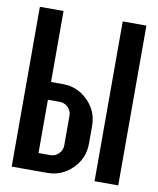

<svg xmlns="http://www.w3.org/2000/svg" viewBox="-77 -720 641 780"><g transform="rotate(10 244.0 -329.5)"><path d="M122.1 -366.2H170.9Q231.4 -366.2 274.4 -323.2Q317.4 -280.3 317.4 -219.7V-146.5Q317.4 -85.9 274.4 -43Q231.4 0 170.9 0H24.4V-659.2H122.1ZM122.1 -73.2H170.9Q190.9 -73.2 205.3 -87.6Q219.7 -102.1 219.7 -122.1V-244.1Q219.7 -264.2 205.3 -278.6Q190.9 -293 170.9 -293H122.1ZM463.9 -659.2V0H366.2V-659.2Z"/></g></svg>

Font: Alegre Sans
Style: Regular
Weight: 400
Width: 3
Designer: GrandChaos9000
Version: Version 1.2.6 - August 1, 2014